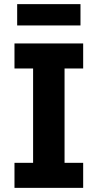

<svg xmlns="http://www.w3.org/2000/svg" viewBox="-20 -908 472 928"><path d="M63 -785V-888H369V-785ZM382 0H50V-121H140V-577H50V-698H382V-577H292V-121H382Z"/></svg>

Font: Aneliza
Style: Bold
Weight: 700
Designer: Mike Abbink, Paul van der Laan, Pieter van Rosmalen
Foundry: Bold Monday
Version: Version 3.0